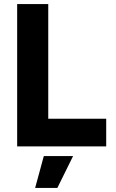

<svg xmlns="http://www.w3.org/2000/svg" viewBox="-20 -725 575 951"><path d="M65 0V-705H219V-42L116 -137H506V0ZM154 206 197 48H342L264 206Z"/></svg>

Font: TikTok Sans 24pt
Style: Bold
Weight: 700
Version: Version 4.000